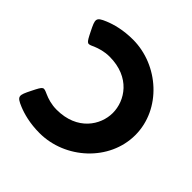

<svg xmlns="http://www.w3.org/2000/svg" viewBox="-210 -1033 1241 1241"><g transform="rotate(45 410.0 -412.5)"><path d="M293 -655C482 -655 565 -523 565 -412C565 -302 482 -170 293 -170C245 -170 205 -183 176 -196C130 -216 130 -219 91 -141C52 -63 49 -52 119 -23C165 -4 233 15 322 15C556 15 769 -177 769 -414C769 -650 555 -840 322 -840C233 -840 165 -821 119 -802C49 -773 52 -762 91 -684C130 -606 130 -609 176 -630C205 -642 245 -655 293 -655Z"/></g></svg>

Font: Hussar Print
Style: Bold
Weight: 700
Foundry: Cannot Into Space Fonts
Version: Version 2.00